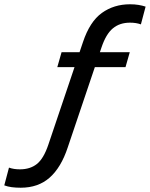

<svg xmlns="http://www.w3.org/2000/svg" viewBox="-70 -734 701 898"><path d="M198 -420 218 -490H537L517 -420ZM247 -45Q216 49 162.5 96.5Q109 144 27 144Q4 144 -15 141.5Q-34 139 -50 133L-28 50Q-6 58 23 58Q71 58 102.5 33Q134 8 156 -57L318 -537Q350 -633 406.5 -673.5Q463 -714 538 -714Q560 -714 578 -711Q596 -708 611 -703L589 -620Q567 -628 538 -628Q490 -628 458 -601.5Q426 -575 405 -513Z"/></svg>

Font: Cabin VF Beta
Style: Italic
Weight: 400
Italic angle: -7°
Designer: Pablo Impallari
Foundry: Pablo Impallari. http://www.impallari.com Igino Marini. http://www.ikern.com
Version: Version 2.300